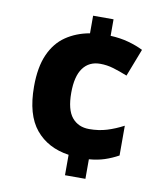

<svg xmlns="http://www.w3.org/2000/svg" viewBox="-83 -792 743 870"><g transform="rotate(10 289.0 -357.0)"><path d="M369 -648Q414 -646 452 -635.5Q490 -625 520 -610L471 -483Q436 -497 406 -506Q376 -515 345 -515Q294 -515 266 -477Q238 -439 238 -363Q238 -285 267 -250Q296 -215 346 -215Q390 -215 427.5 -226.5Q465 -238 503 -258V-121Q472 -104 440 -93.5Q408 -83 369 -80V10H275V-84Q178 -98 122.5 -165Q67 -232 67 -362Q67 -451 93 -509.5Q119 -568 166 -600Q213 -632 275 -643V-724H369Z"/></g></svg>

Font: Noto Sans Myanmar ExtraBold
Style: Regular
Weight: 800
Designer: Monotype Design Team
Foundry: Monotype Imaging Inc.
Version: Version 2.107; ttfautohint (v1.8.4.7-5d5b)